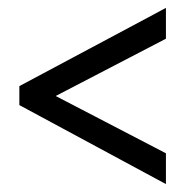

<svg xmlns="http://www.w3.org/2000/svg" viewBox="-20 -598 469 486"><path d="M400 -132 29 -332V-380L400 -578V-500L121 -355L400 -210Z"/></svg>

Font: Noto Sans Tamil ExtraCondensed
Style: Regular
Weight: 400
Width: 2
Designer: Jelle Bosma - Monotype Design Team
Foundry: Monotype Imaging Inc.
Version: Version 2.004